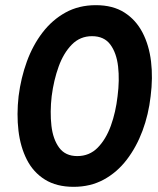

<svg xmlns="http://www.w3.org/2000/svg" viewBox="-20 -722 610 743"><path d="M265 1Q199 1 154 -27Q109 -55 84 -104Q59 -153 51.5 -216Q44 -279 52 -350Q61 -421 84 -484Q107 -547 144.5 -596Q182 -645 233.5 -673.5Q285 -702 351 -702Q417 -702 461.5 -673.5Q506 -645 531.5 -596Q557 -547 564.5 -484Q572 -421 563 -350Q555 -279 531.5 -216Q508 -153 470.5 -104Q433 -55 381.5 -27Q330 1 265 1ZM279 -118Q326 -118 358 -150.5Q390 -183 409 -235.5Q428 -288 435 -350Q443 -412 437 -464.5Q431 -517 407 -549.5Q383 -582 336 -582Q290 -582 258 -549.5Q226 -517 207 -464.5Q188 -412 180 -350Q173 -288 179 -235.5Q185 -183 209 -150.5Q233 -118 279 -118Z"/></svg>

Font: Haskoy Bold
Style: Italic
Weight: 700
Designer: Ertekin Erdin
Foundry: Ertekin Erdin
Version: Version 2.000; ttfautohint (v1.8.4.7-5d5b)